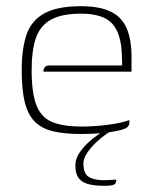

<svg xmlns="http://www.w3.org/2000/svg" viewBox="-20 -425 482 619"><path d="M241 7Q189 7 152 -1.5Q115 -10 92.5 -32.5Q70 -55 60 -95Q50 -135 50 -199Q50 -269 66 -314.5Q82 -360 124 -382.5Q166 -405 241 -405Q300 -405 336 -388Q372 -371 388 -334.5Q404 -298 404 -242V-194H120Q120 -202 124 -208Q128 -214 140 -214H374L373 -246Q371 -317 341.5 -349Q312 -381 241 -381Q181 -381 146 -362.5Q111 -344 96.5 -304.5Q82 -265 82 -199Q82 -125 97.5 -85.5Q113 -46 148.5 -31.5Q184 -17 244 -17Q263 -17 285.5 -18.5Q308 -20 330 -23Q352 -26 370 -30Q388 -34 397 -38V-29Q397 -22 391.5 -16Q386 -10 366 -5Q342 1 309.5 4Q277 7 241 7ZM316 174Q285 174 264.5 168.5Q244 163 233.5 149Q223 135 223 109Q223 88 235 69.5Q247 51 263 36Q279 21 295.5 9.5Q312 -2 322 -7H346Q339 -4 323 7Q307 18 290 34Q273 50 261 68Q249 86 249 102Q249 135 266.5 145.5Q284 156 315 156Q324 156 332.5 155.5Q341 155 347 154.5Q353 154 355 154Q355 161 352.5 165.5Q350 170 342 172Q334 174 316 174Z"/></svg>

Font: Genos ExtraLight
Style: Regular
Weight: 250
Designer: Robert E. Leuschke
Foundry: Robert E. Leuschke
Version: Version 1.010